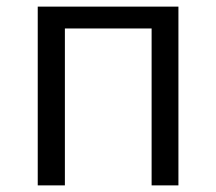

<svg xmlns="http://www.w3.org/2000/svg" viewBox="-20 -560 653 580"><path d="M94 0H176V-474H438V0H519V-540H94Z"/></svg>

Font: ChiuKong Gothic CL Normal
Style: Regular
Weight: 350
Designer: Ryoko NISHIZUKA 西塚涼子 (kana, bopomofo & ideographs); Paul D. Hunt (Latin, Greek & Cyrillic); Sandoll Communications 산돌커뮤니
Foundry: Adobe
Version: Version 1.300